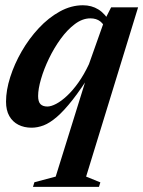

<svg xmlns="http://www.w3.org/2000/svg" viewBox="-20 -486 558 748"><path d="M197 202 324.5 -207.5H339Q296.5 -140 262.8 -97Q229 -54 201.2 -30.2Q173.5 -6.5 149.8 2.5Q126 11.5 103 11.5Q74 11.5 51.5 0Q29 -11.5 16.2 -34Q3.5 -56.5 3.5 -90Q3.5 -134.5 19.8 -185.5Q36 -236.5 64.5 -286Q93 -335.5 131 -376.2Q169 -417 213 -441.2Q257 -465.5 303 -465.5Q337 -465.5 363.2 -449.2Q389.5 -433 410.5 -396.5L393.5 -368Q386 -390.5 370.8 -402.5Q355.5 -414.5 332 -414.5Q301.5 -414.5 272 -392.5Q242.5 -370.5 216.5 -334.8Q190.5 -299 170.8 -258Q151 -217 139.8 -178.2Q128.5 -139.5 128.5 -112Q128.5 -89.5 137.8 -80.2Q147 -71 164.5 -71Q179 -71 199 -81.5Q219 -92 241.2 -112.8Q263.5 -133.5 285.5 -164.5Q307.5 -195.5 326.5 -236L387 -406.5L413 -457.5H518L315.5 202L371 224.5L365.5 242H108.5L114 224Z"/></svg>

Font: Newsreader 36pt SemiBold
Style: Italic
Weight: 600
Italic angle: -17°
Designer: Hugues Gentile
Foundry: Production Type
Version: Version 1.003